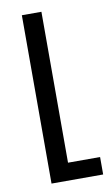

<svg xmlns="http://www.w3.org/2000/svg" viewBox="-83 -758 468 802"><g transform="rotate(-10 151.0 -357.0)"><path d="M69 0H288V-74H152V-714H69Z"/></g></svg>

Font: Noto Sans Armenian ExtraCondensed
Style: Regular
Weight: 400
Width: 2
Designer: Monotype Design Team
Foundry: Monotype Imaging Inc.
Version: Version 2.008